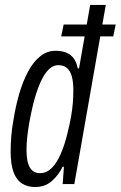

<svg xmlns="http://www.w3.org/2000/svg" viewBox="-20 -743 487 775"><path d="M122 12Q91 12 68.5 -2.5Q46 -17 34.5 -48.5Q23 -80 23 -131Q23 -161 25.5 -193Q28 -225 34 -257Q43 -314 57.5 -364Q72 -414 93 -453.5Q114 -493 142 -515.5Q170 -538 204 -538Q229 -538 247.5 -530.5Q266 -523 277.5 -507.5Q289 -492 294 -467H299L344 -723H407L280 0H233L238 -70H233Q217 -37 189.5 -12.5Q162 12 122 12ZM142 -44Q168 -44 188.5 -64.5Q209 -85 225 -121.5Q241 -158 252 -204Q261 -240 266.5 -270.5Q272 -301 274 -328Q276 -355 276 -379Q276 -414 269.5 -436Q263 -458 249.5 -469Q236 -480 216 -480Q193 -480 174.5 -460.5Q156 -441 141 -405.5Q126 -370 114 -323Q105 -285 99 -252Q93 -219 90 -190.5Q87 -162 87 -138Q87 -90 100.5 -67Q114 -44 142 -44ZM227 -596 237 -644H447L437 -596Z"/></svg>

Font: Archivo ExtraCondensed Light
Style: Italic
Weight: 300
Width: 2
Italic angle: -10°
Designer: Hector Gatti
Foundry: Omnibus-Type
Version: Version 2.001